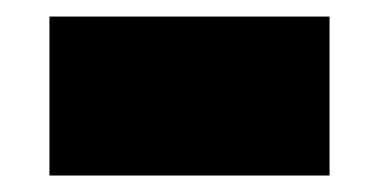

<svg xmlns="http://www.w3.org/2000/svg" viewBox="-20 -420 460 233"><path d="M40 -399.9H379.9V-207H40Z"/></svg>

Font: Ultra
Style: Regular
Weight: 400
Designer: Astigmatic (AOETI)
Foundry: Astigmatic (AOETI)
Version: Version 1.001